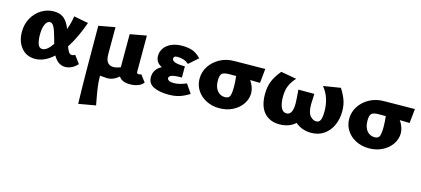

<svg xmlns="http://www.w3.org/2000/svg" viewBox="-58 -911 3666 1672"><g transform="rotate(15 1774.5 -75.5)"><path d="M596 -47Q580 -26 549.5 -9Q519 8 486 8Q420 8 379 -66Q298 8 214 8Q136 8 90 -48Q44 -104 44 -190Q44 -261 75.5 -316.5Q107 -372 158.5 -403Q210 -434 269 -434Q329 -434 363 -403Q397 -372 418 -315Q444 -389 449 -438L580 -413Q531 -273 465 -171Q477 -138 488.5 -122.5Q500 -107 516 -107Q527 -107 545 -116ZM343 -161 330 -209Q313 -272 297.5 -303.5Q282 -335 259 -335Q234 -335 218 -300.5Q202 -266 202 -208Q202 -156 213.5 -123.5Q225 -91 253 -91Q296 -91 343 -161Z M1191 -40Q1176 -18 1144 -5Q1112 8 1069 8Q996 8 970 -35Q921 8 865 8Q855 8 800 3Q800 56 807.5 109Q815 162 829 235L834 262L680 289Q673 56 673 -413L821 -440V-197Q821 -100 892 -100Q921 -100 956 -115V-413L1104 -440V-116Q1104 -96 1121 -96Q1126 -96 1133.5 -98Q1141 -100 1145 -101Z M1604 -48Q1558 -19 1516 -5.5Q1474 8 1416 8Q1335 8 1283 -17Q1231 -42 1231 -101Q1231 -137 1249.5 -164.5Q1268 -192 1301 -208Q1243 -235 1243 -295Q1243 -334 1265.5 -366Q1288 -398 1329.5 -416Q1371 -434 1427 -434Q1477 -434 1516.5 -421Q1556 -408 1595 -367L1513 -294Q1472 -330 1410 -330Q1391 -330 1383.5 -324Q1376 -318 1376 -306Q1376 -287 1403 -277Q1430 -267 1493 -267V-166Q1427 -166 1402.5 -157Q1378 -148 1378 -131Q1378 -118 1392.5 -109.5Q1407 -101 1437 -101Q1485 -101 1549 -128Z M2162 -297Q2102 -299 2073 -299Q2111 -243 2111 -189Q2111 -138 2080.5 -92.5Q2050 -47 1996 -19.5Q1942 8 1875 8Q1809 8 1756 -19.5Q1703 -47 1673.5 -93.5Q1644 -140 1644 -197Q1644 -258 1677.5 -309.5Q1711 -361 1768.5 -392Q1826 -423 1897 -423L2175 -426ZM1946 -301H1885Q1836 -301 1819 -285.5Q1802 -270 1802 -224Q1802 -163 1829 -130.5Q1856 -98 1898 -98Q1932 -98 1942 -121.5Q1952 -145 1952 -204Q1952 -251 1946 -301Z M2918 -242Q2918 -174 2892.5 -117Q2867 -60 2818.5 -26Q2770 8 2703 8Q2660 8 2623.5 -5.5Q2587 -19 2560 -43Q2533 -17 2496 -4.5Q2459 8 2418 8Q2330 8 2279.5 -48.5Q2229 -105 2229 -214Q2229 -282 2249.5 -332Q2270 -382 2316 -438L2457 -413Q2420 -373 2403 -331.5Q2386 -290 2386 -232Q2386 -173 2402.5 -136.5Q2419 -100 2453 -100Q2508 -100 2508 -205Q2508 -216 2506 -250L2500 -327H2644L2641 -258Q2640 -249 2640 -234Q2640 -158 2665.5 -129Q2691 -100 2721 -100Q2747 -100 2758 -124.5Q2769 -149 2769 -203Q2769 -327 2699 -413L2854 -438Q2885 -389 2901.5 -344.5Q2918 -300 2918 -242Z M3511 -297Q3451 -299 3422 -299Q3460 -243 3460 -189Q3460 -138 3429.5 -92.5Q3399 -47 3345 -19.5Q3291 8 3224 8Q3158 8 3105 -19.5Q3052 -47 3022.5 -93.5Q2993 -140 2993 -197Q2993 -258 3026.5 -309.5Q3060 -361 3117.5 -392Q3175 -423 3246 -423L3524 -426ZM3295 -301H3234Q3185 -301 3168 -285.5Q3151 -270 3151 -224Q3151 -163 3178 -130.5Q3205 -98 3247 -98Q3281 -98 3291 -121.5Q3301 -145 3301 -204Q3301 -251 3295 -301Z"/></g></svg>

Font: Ysabeau Ultrabold
Style: Regular
Weight: 800
Designer: Christian Thalmann (Catharsis Fonts)
Version: Version 0.003